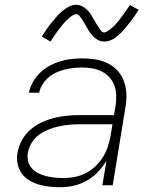

<svg xmlns="http://www.w3.org/2000/svg" viewBox="-20 -771 640 799"><path d="M230 8Q207 8 184 5.5Q161 3 140 -3.5Q119 -10 100.5 -21.5Q82 -33 69.5 -50.5Q57 -68 53 -90.5Q49 -113 53 -137Q58 -163 71.5 -188Q85 -213 106.5 -231.5Q128 -250 154 -262Q180 -274 206.5 -280.5Q233 -287 259.5 -289.5Q286 -292 312 -292H454L461 -331Q464 -352 463.5 -374Q463 -396 456 -415Q449 -434 435.5 -449Q422 -464 403.5 -473.5Q385 -483 364 -486.5Q343 -490 321 -490Q303 -490 285 -488Q267 -486 249 -481.5Q231 -477 213.5 -469Q196 -461 181.5 -448.5Q167 -436 156.5 -419Q146 -402 143 -385H100Q105 -408 117 -429.5Q129 -451 147 -468.5Q165 -486 186.5 -497.5Q208 -509 231 -516Q254 -523 277.5 -525.5Q301 -528 324 -528Q351 -528 378.5 -523.5Q406 -519 429.5 -507Q453 -495 470 -476Q487 -457 496 -432Q505 -407 506 -379.5Q507 -352 502 -324L449 0H406L423 -102Q408 -77 387 -55Q366 -33 340 -18.5Q314 -4 286 2Q258 8 230 8ZM244 -30Q267 -30 290.5 -34.5Q314 -39 336 -50Q358 -61 376 -78Q394 -95 407.5 -116Q421 -137 428.5 -160Q436 -183 440 -205L448 -254H313Q291 -254 269.5 -252Q248 -250 226.5 -245.5Q205 -241 183.5 -232.5Q162 -224 143 -210.5Q124 -197 112 -177Q100 -157 96 -136Q93 -117 97 -100Q101 -83 112.5 -70.5Q124 -58 140 -50Q156 -42 172.5 -38Q189 -34 207.5 -32Q226 -30 244 -30ZM414 -598Q406 -598 399 -600Q392 -602 386 -605.5Q380 -609 374.5 -613.5Q369 -618 364 -623.5Q359 -629 355 -634.5Q351 -640 347.5 -646Q344 -652 340.5 -658.5Q337 -665 333 -671.5Q329 -678 325 -684.5Q321 -691 317.5 -696Q314 -701 309.5 -706.5Q305 -712 297 -712Q293 -712 288.5 -710Q284 -708 280.5 -706Q277 -704 273 -700.5Q269 -697 264.5 -693Q260 -689 257.5 -687Q255 -685 252.5 -682Q250 -679 247.5 -676Q245 -673 242 -670Q239 -667 236.5 -663.5Q234 -660 231 -656Q228 -652 224.5 -648Q221 -644 218 -639.5Q215 -635 211.5 -630Q208 -625 204.5 -620Q201 -615 197.5 -609.5Q194 -604 190 -598L154 -619Q160 -628 165.5 -636.5Q171 -645 176.5 -653Q182 -661 187.5 -668Q193 -675 198.5 -681.5Q204 -688 208.5 -693.5Q213 -699 217.5 -704Q222 -709 227 -714Q232 -719 239 -724.5Q246 -730 252 -734.5Q258 -739 265.5 -743Q273 -747 281 -749Q289 -751 297 -751Q305 -751 311.5 -749Q318 -747 324.5 -743.5Q331 -740 336.5 -735.5Q342 -731 347 -725.5Q352 -720 356 -714Q360 -708 363.5 -702Q367 -696 370.5 -690Q374 -684 378 -677Q382 -670 386 -664Q390 -658 393.5 -653Q397 -648 401.5 -642Q406 -636 414 -636Q418 -636 422.5 -638.5Q427 -641 430 -643Q433 -645 437 -648Q441 -651 446 -655.5Q451 -660 453.5 -662Q456 -664 458.5 -667Q461 -670 463 -672.5Q465 -675 468.5 -678.5Q472 -682 474.5 -685.5Q477 -689 480 -693Q483 -697 486 -701Q489 -705 492.5 -709.5Q496 -714 499.5 -719Q503 -724 506.5 -729Q510 -734 513.5 -739.5Q517 -745 521 -750L557 -730Q551 -720 545 -711.5Q539 -703 534 -695.5Q529 -688 523 -681Q517 -674 512 -667.5Q507 -661 502 -655Q497 -649 492.5 -644Q488 -639 483.5 -634.5Q479 -630 472 -624Q465 -618 459 -613.5Q453 -609 445 -605.5Q437 -602 429.5 -600Q422 -598 414 -598Z"/></svg>

Font: Iosevka Aile XLt Obl
Style: Regular
Weight: 200
Italic angle: -9°
Designer: Belleve Invis
Foundry: Belleve Invis
Version: Version 31.1.0; ttfautohint (v1.8.4)